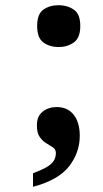

<svg xmlns="http://www.w3.org/2000/svg" viewBox="-20 -565 398 739"><path d="M107 154V102Q136 91 155.5 80.5Q175 70 185 56.5Q195 43 195 24Q195 10 184 2.5Q173 -5 158.5 -13.5Q144 -22 133 -37.5Q122 -53 122 -83Q122 -118 144.5 -135.5Q167 -153 198 -153Q240 -153 263.5 -123.5Q287 -94 287 -42Q287 22 246 75Q205 128 107 154ZM206 -384Q171 -384 147 -401.5Q123 -419 123 -465Q123 -511 147 -528Q171 -545 206 -545Q239 -545 264 -528Q289 -511 289 -465Q289 -419 264 -401.5Q239 -384 206 -384Z"/></svg>

Font: Noto Serif Bengali Black
Style: Regular
Weight: 900
Version: Version 2.003